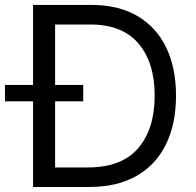

<svg xmlns="http://www.w3.org/2000/svg" viewBox="-44 -747 783 767"><path d="M312.5 0H88.1V-727.3H322.4Q428.3 -727.3 503.6 -683.8Q578.8 -640.3 619 -559.1Q659.1 -478 659.1 -365.1Q659.1 -251.4 618.6 -169.6Q578.1 -87.7 500.7 -43.9Q423.3 0 312.5 0ZM176.1 -78.1H306.8Q442.1 -78.1 508 -155Q573.9 -231.9 573.9 -365.1Q573.9 -497.2 509.2 -573.2Q444.6 -649.1 316.8 -649.1H176.1ZM-24.1 -342.3V-407.7H288.4V-342.3Z"/></svg>

Font: Inter Zeller
Style: Regular
Weight: 400
Designer: Rasmus Andersson; Joe Bland
Foundry: zeller
Version: Version 3.015;git-dec3a8cb1